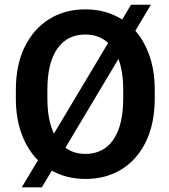

<svg xmlns="http://www.w3.org/2000/svg" viewBox="-20 -761 728 827"><path d="M646.5 -373.5V-336.9Q646.5 -229.5 608.9 -151.6Q571.3 -73.7 504.2 -32Q437 9.8 348.1 9.8Q267.6 9.8 203.1 -25.9L160.2 45.9H73.7L143.6 -70.8Q98.6 -115.7 73.5 -183.1Q48.3 -250.5 48.3 -336.9V-373.5Q48.3 -481.4 86.4 -559.1Q124.5 -636.7 191.9 -678.7Q259.3 -720.7 347.2 -720.7Q437.5 -720.7 506.3 -676.8L544.4 -740.7H629.9L563 -628.4Q602.5 -583.5 624.5 -519Q646.5 -454.6 646.5 -373.5ZM184.1 -336.9Q184.1 -244.6 212.4 -185.5L445.8 -576.2Q406.7 -612.3 347.2 -612.3Q269.5 -612.3 226.8 -551.3Q184.1 -490.2 184.1 -374.5ZM510.7 -336.9V-374.5Q510.7 -452.6 490.2 -507.3L261.7 -124.5Q297.9 -98.1 348.1 -98.1Q426.3 -98.1 468.5 -159.9Q510.7 -221.7 510.7 -336.9Z"/></svg>

Font: Vazirmatn RD UI SemiBold
Style: Regular
Weight: 600
Designer: Saber Rastikerdar
Foundry: Saber Rastikerdar
Version: Version 33.003